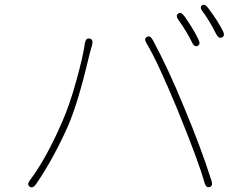

<svg xmlns="http://www.w3.org/2000/svg" viewBox="-20 -812 1040 817"><path d="M133 -28Q119 -8 106 -18Q93 -27 108 -46Q177 -138 243 -290Q275 -361 304.5 -467.5Q334 -574 341 -627Q345 -651 361 -648Q378 -645 372 -621L363 -589Q360 -577 357 -565Q312 -374 269 -275Q206 -134 133 -28ZM872 -16Q857 -11 850 -35Q827 -120 735 -346Q650 -551 604 -627Q591 -648 605 -655Q618 -663 630 -642Q697 -518 763 -356Q834 -187 880 -43Q887 -20 872 -16ZM821 -617Q807 -610 797 -632Q774 -679 740 -726Q726 -746 738 -754Q749 -763 764 -744Q803 -689 824 -645Q835 -624 821 -617ZM925 -653Q911 -646 900 -667Q869 -728 843 -762Q828 -781 839 -789Q850 -798 865 -779Q907 -723 928 -681Q939 -660 925 -653Z"/></svg>

Font: Resource Han Rounded JP ExtraLight
Style: Regular
Weight: 250
Designer: Cyano Hao (round all glyphs); Ryoko NISHIZUKA 西塚涼子 (kana, bopomofo & ideographs); Paul D. Hunt (Latin, Greek & Cyrillic)
Foundry: Cyano Hao
Version: 0.990